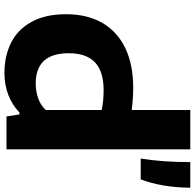

<svg xmlns="http://www.w3.org/2000/svg" viewBox="-26 -822 857 844"><g transform="rotate(90 402.0 -399.5)"><path d="M42 -262Q42 -355.5 80.5 -421.8Q119 -488 191.5 -522.5Q264 -557 365 -557Q411 -557 463 -550.5V-808H636V0H491.5L482.5 -57H474Q442 -26 397.8 -8.5Q353.5 9 300.5 9Q226.5 9 168.2 -19.8Q110 -48.5 76 -109.5Q42 -170.5 42 -262ZM463 -172V-418.5Q423 -427 376.5 -427Q293.5 -427 253.5 -389Q213.5 -351 213.5 -273.5Q213.5 -128.5 347 -128.5Q380.5 -128.5 410.8 -139Q441 -149.5 463 -172ZM692 -808H804.5Q804.5 -749 795 -692Q785.5 -635 768 -590H676.5Q685 -644.5 688.5 -696.8Q692 -749 692 -808Z"/></g></svg>

Font: Encode Sans Expanded
Style: Bold
Weight: 700
Width: 7
Designer: Multiple Designers
Foundry: Impallari Type
Version: Version 2.000